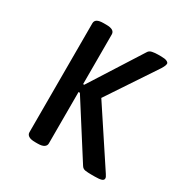

<svg xmlns="http://www.w3.org/2000/svg" viewBox="-129 -630 710 737"><g transform="rotate(30 226.0 -261.5)"><path d="M124 2Q104 2 95 -4Q86 -10 86 -20V-503Q86 -514 95 -519.5Q104 -525 124 -525H135Q154 -525 163 -519.5Q172 -514 172 -503V-283H177L322 -511Q327 -520 339 -522.5Q351 -525 365 -525H379Q396 -525 404 -521Q412 -517 412 -512Q412 -508 410 -502.5Q408 -497 402 -487L259 -272L420 -28Q424 -22 425.5 -18.5Q427 -15 427 -12Q427 -4 417.5 -1Q408 2 388 2H373Q358 2 346.5 0.5Q335 -1 329 -11L178 -248H172V-20Q172 -10 163 -4Q154 2 135 2Z"/></g></svg>

Font: Asap Condensed VF Beta
Style: Regular
Weight: 400
Designer: Pablo Cosgaya
Foundry: Omnibus-Type
Version: Version 1.008